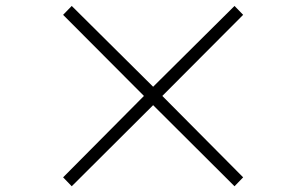

<svg xmlns="http://www.w3.org/2000/svg" viewBox="-20 -694 1040 652"><path d="M500 -336.9 223.6 -61.5 194.3 -91.8 468.8 -368.2 194.3 -643.6 223.6 -673.8 500 -399.4 776.4 -673.8 805.7 -643.6 531.2 -368.2 805.7 -91.8 776.4 -61.5Z"/></svg>

Font: GenYoMin JP Light
Style: Regular
Weight: 300
Version: Version 1.001;PS 1;hotconv 16.6.51;makeotf.lib2.5.65220 DEVE